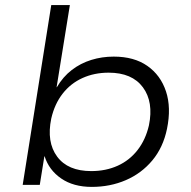

<svg xmlns="http://www.w3.org/2000/svg" viewBox="-20 -725 751 753"><path d="M340 8Q268 8 220 -25Q172 -58 155 -112H154L136 0H69L181 -705H254L202 -383H203Q227 -424 261.5 -450.5Q296 -477 338 -490Q380 -503 426 -503Q506 -503 558 -466.5Q610 -430 631 -366.5Q652 -303 635 -220Q620 -147 577.5 -96Q535 -45 473.5 -18.5Q412 8 340 8ZM338 -54Q395 -54 441.5 -75Q488 -96 519.5 -136.5Q551 -177 564 -233Q583 -325 540.5 -382.5Q498 -440 406 -440Q350 -440 303.5 -419Q257 -398 225.5 -357.5Q194 -317 181 -260Q162 -168 204 -111Q246 -54 338 -54Z"/></svg>

Font: Nunito Sans 7pt SemiExpanded Light
Style: Italic
Weight: 300
Width: 6
Italic angle: -9°
Designer: Vernon Adams
Foundry: Vernon Adams
Version: Version 3.101;gftools[0.9.27]